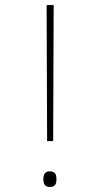

<svg xmlns="http://www.w3.org/2000/svg" viewBox="-20 -734 362 762"><path d="M167 -174H191L193 -714H165ZM152 -23C152 -6 157 8 177 8C201 8 204 -6 204 -23C204 -39 201 -54 177 -54C157 -54 152 -39 152 -23Z"/></svg>

Font: Noto Sans Devanagari UI Thin
Style: Regular
Weight: 100
Designer: Jelle Bosma - Monotype Design Team
Foundry: Monotype Imaging Inc.
Version: Version 2.004